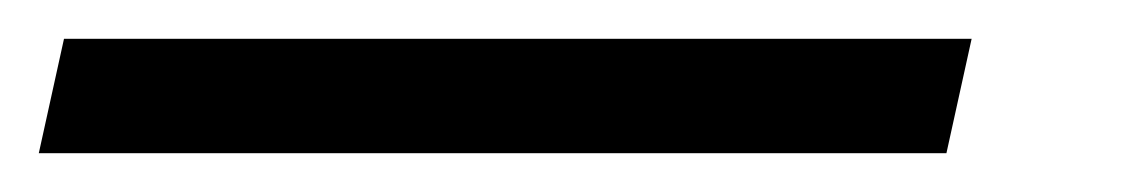

<svg xmlns="http://www.w3.org/2000/svg" viewBox="-111 63 590 99"><path d="M377 142H-91L-78 83H390L377 142Z"/></svg>

Font: NameLogos Serif
Style: Italic
Weight: 500
Version: Version 0.1